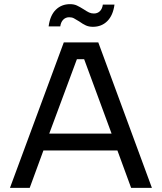

<svg xmlns="http://www.w3.org/2000/svg" viewBox="-20 -904 779 924"><path d="M287 -700H453L711 0H611L545 -180H189L123 0H28ZM517 -261 385 -619H350L217 -261ZM317 -884Q336 -884 350 -877.5Q364 -871 383 -859Q398 -849 408.5 -844Q419 -839 432 -839Q449 -839 460.5 -850Q472 -861 475 -882H531Q524 -830 496.5 -802.5Q469 -775 427 -775Q408 -775 393.5 -781.5Q379 -788 361 -801Q345 -811 335.5 -816Q326 -821 313 -821Q296 -821 284.5 -809.5Q273 -798 270 -777H214Q221 -830 248.5 -857Q276 -884 317 -884Z"/></svg>

Font: AF Albert Sans Medium
Style: Regular
Weight: 500
Designer: Andreas Rasmussen
Foundry: a.Foundry
Version: Version 1.300;Glyphs 3.2 (3231)